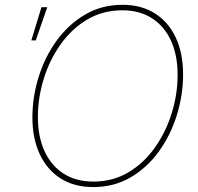

<svg xmlns="http://www.w3.org/2000/svg" viewBox="-20 -757 813 787"><path d="M361.8 9.8Q284.2 9.8 228.5 -25.6Q172.9 -61 142.8 -125.2Q112.8 -189.5 112.8 -275.4Q112.8 -359.9 138.4 -441.9Q164.1 -523.9 212.4 -590.6Q260.7 -657.2 328.9 -697.3Q397 -737.3 482.4 -737.3Q559.6 -737.3 615.2 -701.9Q670.9 -666.5 700.7 -602.5Q730.5 -538.6 730.5 -452.1Q730.5 -368.2 705.1 -285.9Q679.7 -203.6 631.8 -137Q584 -70.3 515.9 -30.3Q447.8 9.8 361.8 9.8ZM362.8 -12.7Q442.9 -12.7 506.6 -50.8Q570.3 -88.9 615.2 -152.6Q660.2 -216.3 684.1 -293.7Q708 -371.1 708 -450.2Q708 -530.8 680.9 -590.1Q653.8 -649.4 603 -682.1Q552.2 -714.8 481.9 -714.8Q401.4 -714.8 337.4 -676.8Q273.4 -638.7 228.3 -575Q183.1 -511.2 159.2 -433.6Q135.3 -356 135.3 -276.9Q135.3 -197.3 162.4 -137.7Q189.5 -78.1 240.5 -45.4Q291.5 -12.7 362.8 -12.7ZM108.4 -591.3 149.9 -727.5H173.8L126.5 -591.3Z"/></svg>

Font: Inter 18pt Thin
Style: Italic
Weight: 250
Italic angle: -9.3988°
Version: Version 4.001;git-66647c0bb